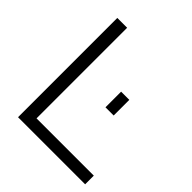

<svg xmlns="http://www.w3.org/2000/svg" viewBox="-194 -840 971 971"><g transform="rotate(45 291.5 -355.0)"><path d="M88.9 0V-710H159.2V-62H568.8V0ZM366.2 -348.1V-460H424.8V-348.1Z"/></g></svg>

Font: Rawline
Style: Regular
Weight: 400
Designer: Matt McInerney, Pablo Impallari, Rodrigo Fuenzalida
Foundry: Matt McInerney, Pablo Impallari, Rodrigo Fuenzalida
Version: Version 4.020;PS 004.020;hotconv 1.0.88;makeotf.lib2.5.64775